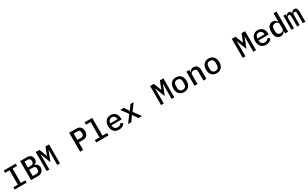

<svg xmlns="http://www.w3.org/2000/svg" viewBox="508 -3417 9784 6106"><g transform="rotate(-30 5400.0 -364.0)"><path d="M520 0V-85H356V-613H520V-698H80V-613H244V-85H80V0Z M683 0H951C1069 0 1148 -83 1148 -197C1148 -293 1094 -343 1013 -362V-367C1081 -387 1124 -434 1124 -515C1124 -627 1050 -698 924 -698H683ZM793 -86V-316H917C991 -316 1033 -287 1033 -219V-183C1033 -116 991 -86 917 -86ZM793 -398V-612H901C971 -612 1009 -586 1009 -523V-487C1009 -424 971 -398 901 -398Z M1645 0H1744V-698H1615L1507 -421H1500L1393 -698H1256V0H1355V-334L1352 -544H1360L1500 -185L1640 -544H1648L1645 -334Z M2596 0V-278H2745C2877 -278 2950 -358 2950 -488C2950 -618 2877 -698 2745 -698H2484V0ZM2596 -605H2728C2798 -605 2832 -574 2832 -510V-467C2832 -403 2798 -371 2728 -371H2596Z M3075 0H3526V-88H3355V-740H3075V-652H3246V-88H3075Z M3911 12C4017 12 4089 -35 4124 -95L4056 -155C4027 -107 3979 -76 3913 -76C3824 -76 3770 -133 3770 -214V-231H4140V-272C4140 -424 4048 -528 3903 -528C3756 -528 3660 -423 3660 -257C3660 -93 3753 12 3911 12ZM3903 -445C3979 -445 4029 -392 4029 -311V-301H3770V-308C3770 -388 3825 -445 3903 -445Z M4364 0 4440 -111 4492 -187H4498L4551 -111L4628 0H4756L4562 -266L4747 -516H4629L4561 -418L4508 -340H4502L4448 -418L4380 -516H4253L4437 -262L4245 0Z M5845 0H5944V-698H5815L5707 -421H5700L5593 -698H5456V0H5555V-334L5552 -544H5560L5700 -185L5840 -544H5848L5845 -334Z M6300 12C6452 12 6545 -93 6545 -258C6545 -423 6452 -528 6300 -528C6148 -528 6055 -423 6055 -258C6055 -93 6148 12 6300 12ZM6300 -74C6221 -74 6169 -123 6169 -219V-297C6169 -393 6221 -442 6300 -442C6379 -442 6431 -393 6431 -297V-219C6431 -123 6379 -74 6300 -74Z M6793 0V-350C6793 -410 6849 -439 6905 -439C6975 -439 7012 -398 7012 -316V0H7121V-332C7121 -457 7051 -528 6947 -528C6862 -528 6820 -482 6798 -428H6793V-516H6684V0Z M7500 12C7652 12 7745 -93 7745 -258C7745 -423 7652 -528 7500 -528C7348 -528 7255 -423 7255 -258C7255 -93 7348 12 7500 12ZM7500 -74C7421 -74 7369 -123 7369 -219V-297C7369 -393 7421 -442 7500 -442C7579 -442 7631 -393 7631 -297V-219C7631 -123 7579 -74 7500 -74Z M8845 0H8944V-698H8815L8707 -421H8700L8593 -698H8456V0H8555V-334L8552 -544H8560L8700 -185L8840 -544H8848L8845 -334Z M9311 12C9417 12 9489 -35 9524 -95L9456 -155C9427 -107 9379 -76 9313 -76C9224 -76 9170 -133 9170 -214V-231H9540V-272C9540 -424 9448 -528 9303 -528C9156 -528 9060 -423 9060 -257C9060 -93 9153 12 9311 12ZM9303 -445C9379 -445 9429 -392 9429 -311V-301H9170V-308C9170 -388 9225 -445 9303 -445Z M10012 0H10121V-740H10012V-428H10006C9976 -490 9926 -528 9850 -528C9729 -528 9651 -435 9651 -258C9651 -81 9729 12 9850 12C9926 12 9976 -26 10006 -88H10012ZM9895 -77C9813 -77 9766 -132 9766 -216V-300C9766 -384 9813 -439 9895 -439C9958 -439 10012 -407 10012 -344V-172C10012 -109 9958 -77 9895 -77Z M10337 0V-374C10337 -421 10363 -444 10399 -444C10438 -444 10453 -420 10453 -349V0H10546V-374C10546 -421 10572 -444 10607 -444C10646 -444 10662 -420 10662 -349V0H10755V-363C10755 -470 10727 -528 10648 -528C10586 -528 10555 -491 10537 -444H10533C10525 -496 10495 -528 10441 -528C10385 -528 10358 -493 10342 -449H10337V-516H10244V0Z"/></g></svg>

Font: IBM Plex Mono Medm
Style: Regular
Weight: 500
Monospace: yes
Designer: Mike Abbink, Paul van der Laan, Pieter van Rosmalen
Foundry: Bold Monday
Version: Version 2.004